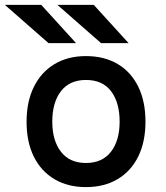

<svg xmlns="http://www.w3.org/2000/svg" viewBox="-43 -752 679 784"><path d="M308 12Q234 12 179.5 -20.2Q125 -52.5 95.2 -112.2Q65.5 -172 65.5 -255Q65.5 -337 95.2 -397.2Q125 -457.5 179.5 -490.2Q234 -523 308 -523Q382.5 -523 437.2 -490.8Q492 -458.5 521.5 -398.2Q551 -338 551 -255.5Q551 -173 521.5 -113Q492 -53 437.2 -20.5Q382.5 12 308 12ZM308 -86.5Q374.5 -86.5 410 -132.2Q445.5 -178 445.5 -255.5Q445.5 -333 410.8 -379.2Q376 -425.5 308 -425.5Q241.5 -425.5 206 -379.8Q170.5 -334 170.5 -255Q170.5 -178 206 -132.2Q241.5 -86.5 308 -86.5ZM369.5 -576 191.5 -732H340L482 -576ZM155 -576 -23 -732H125.5L267.5 -576Z"/></svg>

Font: Overpass Mono Light SemiBold
Style: Regular
Weight: 600
Monospace: yes
Version: Version 4.000